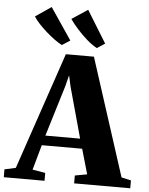

<svg xmlns="http://www.w3.org/2000/svg" viewBox="-106 -1066 869 1118"><g transform="rotate(5 328.0 -507.0)"><path d="M24 -60.5 256.5 -745H420.5L642 -58.5L698 -46V0H370V-46L441 -59L399 -205H163L122 -58.5L197 -46V0H-41L-41.5 -46ZM382 -262.5 300 -560 286 -624 269.5 -559.5 179 -262.5ZM228 -796.5Q209 -806 184.5 -823.8Q160 -841.5 135.2 -863.5Q110.5 -885.5 90 -907.5Q69.5 -929.5 58 -948.5L150.5 -1011.5L275.5 -826.5L229 -796.5ZM432.5 -796.5Q405 -811 373.5 -838.5Q342 -866 314.5 -897Q287 -928 270.5 -952.5L363.5 -1014L479 -826.5L433.5 -796.5Z"/></g></svg>

Font: Merriweather 72pt Black
Style: Regular
Weight: 900
Version: Version 2.100